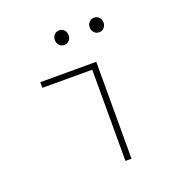

<svg xmlns="http://www.w3.org/2000/svg" viewBox="-123 -782 846 890"><g transform="rotate(-20 300.0 -337.0)"><path d="M346 0V-450H100V-478H376V0ZM264 -602Q249 -602 239.5 -612.5Q230 -623 230 -638Q230 -653 239.5 -663.5Q249 -674 264 -674Q279 -674 288.5 -663.5Q298 -653 298 -638Q298 -623 288.5 -612.5Q279 -602 264 -602ZM436 -602Q421 -602 411.5 -612.5Q402 -623 402 -638Q402 -653 411.5 -663.5Q421 -674 436 -674Q451 -674 460.5 -663.5Q470 -653 470 -638Q470 -623 460.5 -612.5Q451 -602 436 -602Z"/></g></svg>

Font: Source Code Pro ExtraLight
Style: Regular
Weight: 200
Monospace: yes
Designer: Paul D. Hunt, Teo Tuominen
Foundry: Adobe Systems Incorporated
Version: Version 2.030;PS 1.000;hotconv 16.6.51;makeotf.lib2.5.65220